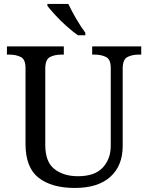

<svg xmlns="http://www.w3.org/2000/svg" viewBox="-20 -929 740 959"><path d="M353.5 9.8Q238.3 9.8 172.9 -41Q107.4 -91.8 107.4 -210.9V-589.8Q107.4 -632.8 83.5 -644.5Q59.6 -656.2 27.3 -656.2H14.6V-697.3H298.8V-656.2H286.1Q252.9 -656.2 229.5 -644Q206.1 -631.8 206.1 -585.9V-205.1Q206.1 -120.1 252 -84.5Q297.9 -48.8 369.1 -48.8Q453.1 -48.8 493.2 -91.8Q533.2 -134.8 533.2 -201.2V-589.8Q533.2 -632.8 509.3 -644.5Q485.4 -656.2 453.1 -656.2H440.4V-697.3H685.5V-656.2H672.9Q639.6 -656.2 616.2 -644Q592.8 -631.8 592.8 -585.9V-199.2Q592.8 -101.6 531.2 -45.9Q469.7 9.8 353.5 9.8ZM369.1 -752.9Q343.8 -770.5 312.5 -798.3Q281.2 -826.2 255.4 -854.5Q229.5 -882.8 216.8 -899.4V-909.2H321.3Q336.9 -876 360.8 -835Q384.8 -793.9 406.2 -765.6V-752.9Z"/></svg>

Font: Noto Serif Todhri
Style: Regular
Weight: 400
Designer: Mikhail Merkuryev
Version: Version 1.000; ttfautohint (v1.8.4.7-5d5b)